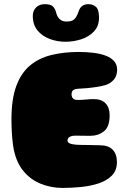

<svg xmlns="http://www.w3.org/2000/svg" viewBox="-20 -881 627 922"><path d="M280.5 21.5Q225 21.5 174.5 1Q124 -19.5 89 -64Q54 -108.5 43 -181Q41 -195 39.5 -210Q38 -225 37 -241.2Q36 -257.5 35.5 -274.2Q35 -291 35 -309Q35 -403.5 57.5 -466Q80 -528.5 122.2 -564.8Q164.5 -601 224.2 -616.2Q284 -631.5 358 -631.5Q396.5 -631.5 430 -627.2Q463.5 -623 488.8 -613.2Q514 -603.5 528.2 -587Q542.5 -570.5 542.5 -546Q542.5 -516.5 526.2 -498Q510 -479.5 486.5 -472.5Q470 -467.5 446.2 -463.8Q422.5 -460 398.8 -457.8Q375 -455.5 357.5 -455Q346.5 -454.5 339.8 -452.2Q333 -450 329.5 -446.2Q326 -442.5 324.8 -437.8Q323.5 -433 323.5 -428.5Q323.5 -422 326 -415.5Q328.5 -409 334.5 -405Q340.5 -401 350.5 -401Q362.5 -401 372.5 -401.5Q382.5 -402 391.8 -403Q401 -404 410.8 -404.5Q420.5 -405 431.5 -405Q468 -405 487.2 -384.5Q506.5 -364 506.5 -327.5Q506.5 -272 479.2 -250.5Q452 -229 416.5 -229Q404 -229 393.2 -229Q382.5 -229 373.2 -229.2Q364 -229.5 355.8 -229.5Q347.5 -229.5 340.5 -229.5Q328 -229.5 319.8 -226.2Q311.5 -223 307.8 -218Q304 -213 304 -206.5Q304 -202.5 306.2 -199Q308.5 -195.5 313.5 -193Q318.5 -190.5 326.5 -188.8Q334.5 -187 345.8 -186Q357 -185 372.5 -185Q386 -185 401.5 -184.8Q417 -184.5 432.2 -184Q447.5 -183.5 459 -183.5Q500.5 -183.5 521 -162.2Q541.5 -141 541.5 -102.5Q541.5 -62 516.5 -37.2Q491.5 -12.5 451.8 0.2Q412 13 366.5 17.2Q321 21.5 280.5 21.5ZM294.5 -680.5Q254.5 -680.5 218.5 -694Q182.5 -707.5 160 -735Q137.5 -762.5 137.5 -804.5Q137.5 -829.5 153.2 -845.2Q169 -861 195 -861Q224.5 -861 235 -849.2Q245.5 -837.5 249 -822.5Q254 -801 266.5 -789.2Q279 -777.5 299.5 -777.5Q317 -777.5 327.5 -782.5Q338 -787.5 345 -798.5Q352 -809.5 358 -827.5Q363.5 -844.5 375.5 -852.8Q387.5 -861 404.5 -861Q426 -861 440.8 -848Q455.5 -835 455.5 -796.5Q455.5 -755.5 431 -729.8Q406.5 -704 369.5 -692.2Q332.5 -680.5 294.5 -680.5Z"/></svg>

Font: Gluten Black
Style: Regular
Weight: 900
Designer: Tyler Finck
Foundry: Etcetera Type Company
Version: Version 1.300